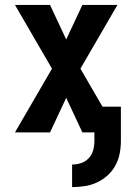

<svg xmlns="http://www.w3.org/2000/svg" viewBox="-20 -540 540 783"><path d="M274 223V131Q293 131 311 125Q329 119 342 105Q355 91 360 72.5Q365 54 365 35V0H316L250 -141L184 0H41L192 -260L41 -520H184L250 -379L316 -520H459L308 -260L398 -105H473V35Q473 61 468 86.5Q463 112 450.5 135Q438 158 418.5 175.5Q399 193 375.5 204Q352 215 326 219Q300 223 274 223Z"/></svg>

Font: Iosevka Extrabold
Style: Regular
Weight: 800
Monospace: yes
Designer: Belleve Invis
Foundry: Belleve Invis
Version: Version 32.5.0; ttfautohint (v1.8.4)